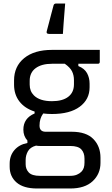

<svg xmlns="http://www.w3.org/2000/svg" viewBox="-20 -823 640 1093"><path d="M259 -630Q242 -630 246 -645Q255 -678 260 -698Q265 -718 270.5 -738.5Q276 -759 285 -793Q288 -803 300 -803H351Q348 -767 346 -740.5Q344 -714 342 -688.5Q340 -663 338 -630ZM113 -85Q113 -150 177 -177V-188Q121 -206 90.5 -245.5Q60 -285 60 -341V-365Q60 -445 117.5 -492Q175 -539 276 -539H548V-471Q548 -460 537 -460H426V-447Q461 -433 475.5 -406.5Q490 -380 490 -347V-326Q490 -257 434 -215.5Q378 -174 276 -174Q250 -174 226 -177Q205 -149 205 -108Q205 -73 240 -73H388Q471 -73 511.5 -31.5Q552 10 552 75V104Q552 167 507.5 208.5Q463 250 380 250H191Q114 250 74.5 216Q35 182 35 126V109Q35 63 62 31.5Q89 0 136 -9V-23Q113 -48 113 -85ZM276 -247Q336 -247 368.5 -272Q401 -297 401 -343V-367Q401 -395 390 -417Q379 -439 349 -460H276Q217 -460 183 -435Q149 -410 149 -363V-341Q149 -304 173 -280Q206 -247 276 -247ZM207 178H380Q402 178 417.5 171.5Q433 165 443 155Q453 145 457 132Q461 119 461 103V80Q461 47 443 27.5Q425 8 380 8H208Q196 8 185 6Q152 15 139 38Q126 61 126 88V112Q126 140 144 159Q162 178 207 178Z"/></svg>

Font: Recursive Mn Lnr St
Style: Regular
Weight: 400
Monospace: yes
Version: Version 1.079;hotconv 1.0.112;makeotfexe 2.5.65598; ttfautoh